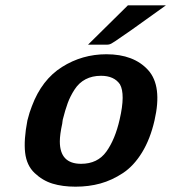

<svg xmlns="http://www.w3.org/2000/svg" viewBox="-20 -692 644 722"><path d="M311 -524 461 -672H604Q490 -590 474 -579L413 -537Q407 -533 402.5 -530.5Q398 -528 395 -526.5Q392 -525 388 -524.5Q384 -524 382.5 -524Q381 -524 375.5 -524Q370 -524 367 -524ZM83 -239Q91 -271 100 -293Q137 -392 213 -440Q289 -488 380 -488Q483 -488 537 -428.5Q591 -369 561 -239Q545 -169 514 -118.5Q483 -68 442 -41Q401 -14 357.5 -2Q314 10 264 10Q215 10 177.5 -1.5Q140 -13 110 -41.5Q80 -70 74.5 -118Q69 -166 83 -239ZM216 -242Q216 -240 215 -235Q214 -230 214 -227Q205 -186 205 -160Q205 -76 285 -76Q347 -76 380 -122Q413 -168 430 -243Q452 -338 431 -375Q409 -407 360 -407Q327 -407 302 -394Q277 -381 260.5 -355.5Q244 -330 234.5 -304Q225 -278 216 -242Z"/></svg>

Font: Coval
Style: ExtraBold Italic
Weight: 800
Foundry: Context Ltd
Version: Version 001.000